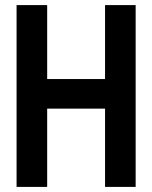

<svg xmlns="http://www.w3.org/2000/svg" viewBox="-20 -733 598 753"><path d="M392 0V-713H512V0ZM45 0V-713H165V0ZM165 -307V-423H392V-307Z"/></svg>

Font: Foldit Medium
Style: Regular
Weight: 500
Version: Version 1.003